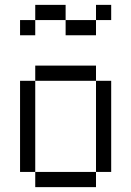

<svg xmlns="http://www.w3.org/2000/svg" viewBox="-20 -770 540 790"><path d="M437.5 -687.5V-750H375V-687.5H250V-625H375V-687.5ZM125 -62.5V0H375V-62.5ZM125 -62.5Q125 -62.5 125 -437.5H62.5Q62.5 -437.5 62.5 -62.5ZM375 -62.5H437.5Q437.5 -62.5 437.5 -437.5H375Q375 -437.5 375 -62.5ZM125 -437.5H375V-500H125ZM125 -687.5H62.5V-625H125ZM125 -687.5H250V-750H125Z"/></svg>

Font: Unifont
Style: Regular
Weight: 500
Version: Version 15.1.04